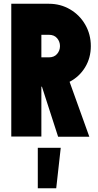

<svg xmlns="http://www.w3.org/2000/svg" viewBox="-20 -726 523 1021"><path d="M40 -706H240Q302 -706 353 -676Q404 -646 433.5 -594.5Q463 -543 463 -481Q463 -418 432.5 -368Q402 -318 350 -291L455 1H289L203 -265H200V0H40ZM240 -421Q268 -421 283.5 -439Q299 -457 299 -481Q299 -505 283.5 -523Q268 -541 240 -541H200V-421ZM181 60H303L279 275H181Z"/></svg>

Font: Lineal Heavy
Style: Regular
Weight: 900
Designer: Created by Frank Adebiaye with contributions from Anton Moglia & Ariel Martín Pérez
Created by Frank ADEBIAYE with FontF
Foundry: Velvetyne Type Foundry
Version: Version 2.000